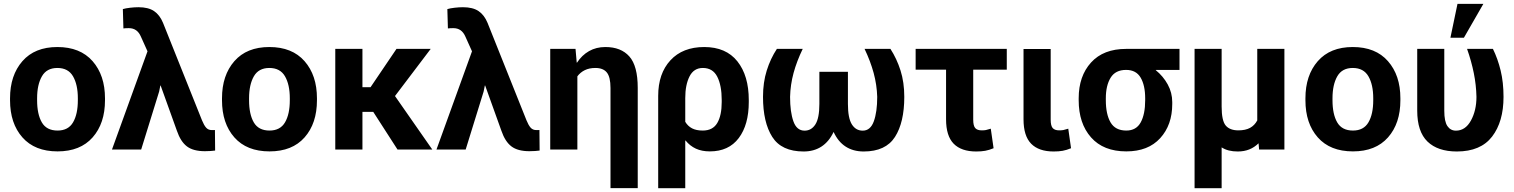

<svg xmlns="http://www.w3.org/2000/svg" viewBox="-20 -785 7951 1008"><path d="M32.7 -269Q32.7 -389.6 97.7 -463.9Q162.6 -538.1 281.2 -538.1Q400.9 -538.1 466.1 -463.9Q531.2 -389.6 531.2 -269V-258.8Q531.2 -137.2 466.3 -63.7Q401.4 9.8 282.2 9.8Q162.6 9.8 97.7 -63.7Q32.7 -137.2 32.7 -258.8ZM174.8 -258.8Q174.8 -185.1 199.7 -142.3Q224.6 -99.6 282.2 -99.6Q338.4 -99.6 363.5 -142.6Q388.7 -185.5 388.7 -258.8V-269Q388.7 -340.8 363.3 -384.5Q337.9 -428.2 281.2 -428.2Q225.1 -428.2 200 -384.3Q174.8 -340.3 174.8 -269Z M721.2 0H567.9L754.4 -515.6L719.7 -592.8Q710 -615.2 694.3 -626.2Q678.7 -637.2 656.7 -637.2Q647.5 -637.2 641.4 -637Q635.3 -636.7 627.9 -635.7L625 -737.3Q640.1 -741.7 663.3 -744.4Q686.5 -747.1 707 -747.1Q758.8 -747.1 788.8 -726.8Q818.8 -706.5 835.9 -665L1040.5 -153.3Q1050.8 -127.9 1062 -115Q1073.2 -102.1 1091.8 -102.1Q1097.2 -102.1 1100.8 -102.1Q1104.5 -102.1 1108.4 -102.5L1109.4 5.4Q1098.6 6.8 1085.7 7.8Q1072.8 8.8 1055.7 8.8Q994.6 8.8 961.4 -16.4Q928.2 -41.5 908.7 -98.6L823.2 -336.4L821.8 -335.9L815.4 -304.2Z M1145.5 -269Q1145.5 -389.6 1210.4 -463.9Q1275.4 -538.1 1394 -538.1Q1513.7 -538.1 1578.9 -463.9Q1644 -389.6 1644 -269V-258.8Q1644 -137.2 1579.1 -63.7Q1514.2 9.8 1395 9.8Q1275.4 9.8 1210.4 -63.7Q1145.5 -137.2 1145.5 -258.8ZM1287.6 -258.8Q1287.6 -185.1 1312.5 -142.3Q1337.4 -99.6 1395 -99.6Q1451.2 -99.6 1476.3 -142.6Q1501.5 -185.5 1501.5 -258.8V-269Q1501.5 -340.8 1476.1 -384.5Q1450.7 -428.2 1394 -428.2Q1337.9 -428.2 1312.7 -384.3Q1287.6 -340.3 1287.6 -269Z M1939.5 -197.8H1882.8V0H1740.2V-528.3H1882.8V-327.1H1925.3L2061.5 -528.3H2241.2L2053.7 -280.8L2249.5 0H2066.9Z M2424.8 0H2271.5L2458 -515.6L2423.3 -592.8Q2413.6 -615.2 2397.9 -626.2Q2382.3 -637.2 2360.4 -637.2Q2351.1 -637.2 2345 -637Q2338.9 -636.7 2331.5 -635.7L2328.6 -737.3Q2343.8 -741.7 2366.9 -744.4Q2390.1 -747.1 2410.6 -747.1Q2462.4 -747.1 2492.4 -726.8Q2522.5 -706.5 2539.6 -665L2744.1 -153.3Q2754.4 -127.9 2765.6 -115Q2776.9 -102.1 2795.4 -102.1Q2800.8 -102.1 2804.4 -102.1Q2808.1 -102.1 2812 -102.5L2813 5.4Q2802.2 6.8 2789.3 7.8Q2776.4 8.8 2759.3 8.8Q2698.2 8.8 2665 -16.4Q2631.8 -41.5 2612.3 -98.6L2526.9 -336.4L2525.4 -335.9L2519 -304.2Z M3001.5 -528.3 3007.8 -456.5 3009.3 -456.1Q3034.7 -495.1 3072.3 -516.6Q3109.9 -538.1 3158.2 -538.1Q3240.2 -538.1 3284.2 -488.5Q3328.1 -439 3328.1 -323.7V202.6H3185.1V-323.2Q3185.1 -380.9 3165.8 -404.5Q3146.5 -428.2 3106 -428.2Q3073.7 -428.2 3050.3 -416.7Q3026.9 -405.3 3011.2 -384.3V0H2868.7V-528.3Z M3911.1 -249.5Q3911.1 -129.9 3858.4 -60.1Q3805.7 9.8 3706.5 9.8Q3664.6 9.8 3633.3 -4.6Q3602.1 -19 3579.1 -47.4L3577.6 -46.9V203.1H3435.5V-281.7Q3435.5 -398.9 3499.8 -468.5Q3564 -538.1 3677.2 -538.1Q3791.5 -538.1 3851.3 -462.9Q3911.1 -387.7 3911.1 -259.8ZM3769 -259.8Q3769 -336.4 3745.6 -382.3Q3722.2 -428.2 3669.9 -428.2Q3622.6 -428.2 3600.1 -384Q3577.6 -339.8 3577.6 -270.5L3577.1 -270H3577.6V-145.5Q3591.3 -122.6 3613.5 -111.1Q3635.7 -99.6 3669.4 -99.6Q3722.2 -99.6 3745.6 -139.2Q3769 -178.7 3769 -249.5Z M4194.3 -528.3Q4163.1 -463.9 4146.2 -401.9Q4129.4 -339.8 4127.9 -276.4Q4127.9 -197.3 4145.3 -148.2Q4162.6 -99.1 4204.1 -99.1Q4239.7 -99.1 4260.7 -131.8Q4281.7 -164.6 4281.7 -239.3V-408.2H4431.6V-239.3Q4431.6 -164.6 4452.4 -131.8Q4473.1 -99.1 4509.3 -99.1Q4549.8 -99.1 4567.6 -148.2Q4585.4 -197.3 4585.4 -276.4Q4583.5 -339.8 4566.7 -401.9Q4549.8 -463.9 4519 -528.3H4654.8Q4688 -477.1 4707.8 -414.8Q4727.5 -352.5 4727.5 -276.4Q4727.5 -142.6 4678.7 -66.2Q4629.9 10.3 4514.2 10.3Q4459.5 10.3 4419.7 -15.4Q4379.9 -41 4356.4 -92.3Q4332 -41 4292.5 -15.4Q4252.9 10.3 4199.2 10.3Q4083 10.3 4034.4 -66.2Q3985.8 -142.6 3985.8 -276.4Q3985.8 -352.5 4005.4 -414.8Q4024.9 -477.1 4058.6 -528.3Z M5265.6 -419.4H5089.4V-156.7Q5089.4 -124.5 5100.1 -112.5Q5110.8 -100.6 5133.8 -100.6Q5147.9 -100.6 5156 -102.3Q5164.1 -104 5181.6 -109.4L5196.3 -6.8Q5172.9 2.9 5152.6 6.6Q5132.3 10.3 5105 10.3Q5026.9 10.3 4986.8 -30.5Q4946.8 -71.3 4946.8 -158.7V-419.4H4787.1V-528.3H5265.6Z M5496.1 -527.8V-156.7Q5496.1 -124.5 5506.8 -112.5Q5517.6 -100.6 5540.5 -100.6Q5554.7 -100.6 5562.7 -102.3Q5570.8 -104 5588.4 -109.4L5603 -6.8Q5579.6 2.9 5559.3 6.6Q5539.1 10.3 5511.7 10.3Q5433.6 10.3 5393.6 -30.5Q5353.5 -71.3 5353.5 -158.7V-527.8Z M6172.4 -418H6048.3L6047.9 -416.5Q6086.9 -384.8 6110.6 -341.6Q6134.3 -298.3 6134.3 -249V-238.8Q6134.3 -128.9 6071 -59.6Q6007.8 9.8 5893.1 9.8Q5772.9 9.8 5708 -63.7Q5643.1 -137.2 5643.1 -258.8V-269Q5643.1 -385.3 5708 -456.8Q5772.9 -528.3 5892.1 -528.3H6172.4ZM5785.6 -258.8Q5785.6 -185.1 5810.5 -142.3Q5835.4 -99.6 5893.1 -99.6Q5945.3 -99.6 5968.8 -142.6Q5992.2 -185.5 5992.2 -258.8V-269Q5992.2 -336.4 5968.5 -377.2Q5944.8 -418 5892.1 -418Q5835.9 -418 5810.8 -377Q5785.6 -335.9 5785.6 -269Z M6393.6 -528.3V-225.6Q6393.6 -151.4 6415 -126Q6436.5 -100.6 6481.4 -100.6Q6519 -100.6 6543 -113.8Q6566.9 -127 6580.6 -152.8V-528.3H6723.1V0H6590.3L6587.4 -32.7Q6565.4 -11.2 6538.6 -0.5Q6511.7 10.3 6478 10.3Q6452.6 10.3 6431.9 5.1Q6411.1 0 6393.6 -11.2V203.1H6251.5V-528.3Z M6833.5 -269Q6833.5 -389.6 6898.4 -463.9Q6963.4 -538.1 7082 -538.1Q7201.7 -538.1 7266.8 -463.9Q7332 -389.6 7332 -269V-258.8Q7332 -137.2 7267.1 -63.7Q7202.1 9.8 7083 9.8Q6963.4 9.8 6898.4 -63.7Q6833.5 -137.2 6833.5 -258.8ZM6975.6 -258.8Q6975.6 -185.1 7000.5 -142.3Q7025.4 -99.6 7083 -99.6Q7139.2 -99.6 7164.3 -142.6Q7189.5 -185.5 7189.5 -258.8V-269Q7189.5 -340.8 7164.1 -384.5Q7138.7 -428.2 7082 -428.2Q7025.9 -428.2 7000.7 -384.3Q6975.6 -340.3 6975.6 -269Z M7562.5 -528.3V-203.6Q7562.5 -147 7578.9 -123Q7595.2 -99.1 7623.5 -99.1Q7673.3 -99.1 7702.4 -152.1Q7731.4 -205.1 7731.4 -276.4Q7730 -339.4 7717.5 -401.1Q7705.1 -462.9 7682.1 -528.3H7817.9Q7843.3 -476.6 7858.4 -414.6Q7873.5 -352.5 7873.5 -276.4Q7873.5 -146 7813.5 -67.9Q7753.4 10.3 7628.4 10.3Q7528.3 10.3 7474.4 -41.7Q7420.4 -93.8 7420.4 -204.6V-528.3ZM7631.8 -764.6H7767.6L7665.5 -586.9H7594.7Z"/></svg>

Font: Roboto Web
Style: Bold
Weight: 700
Designer: Google
Version: Version 1.200310; 2013